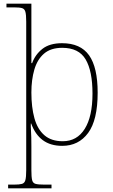

<svg xmlns="http://www.w3.org/2000/svg" viewBox="-20 -780 614 1040"><path d="M24 240V220H56Q85 220 99 216Q113 212 117.5 195.5Q122 179 122 142V-663Q122 -700 117.5 -716Q113 -732 99.5 -736Q86 -740 57 -740H15V-760H150V-438H154Q171 -485 210 -515.5Q249 -546 316 -546Q416 -546 462.5 -480.5Q509 -415 509 -278Q509 -130 457.5 -60Q406 10 317 10Q253 10 211.5 -21Q170 -52 149 -111H147Q146 -99 148 -70.5Q150 -42 150 13V142Q150 179 154 195.5Q158 212 173 216Q188 220 220 220H259V240ZM320 -15Q397 -15 439 -82Q481 -149 481 -273Q481 -395 444 -458Q407 -521 317 -521Q255 -521 218.5 -489.5Q182 -458 166 -403Q150 -348 150 -279Q150 -199 166.5 -139.5Q183 -80 220.5 -47.5Q258 -15 320 -15Z"/></svg>

Font: Noto Serif Tamil Thin
Style: Regular
Weight: 100
Designer: Indian Type Foundry, Tom Grace, and the Monotype Design Team
Foundry: Monotype Imaging Inc.
Version: Version 2.004; ttfautohint (v1.8.4.7-5d5b)